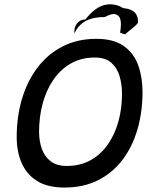

<svg xmlns="http://www.w3.org/2000/svg" viewBox="-20 -839 717 885"><path d="M276.7 25.5Q199.8 25.5 151.4 -4.6Q102.9 -34.8 80 -87.2Q57 -139.8 57 -207.3Q57 -302 81.6 -384.2Q106.2 -466.3 153.4 -528.2Q200.6 -590.2 268.8 -625.1Q336.9 -660 424.1 -660Q504.1 -660 550.6 -626.8Q597 -593.7 617 -538.3Q636.9 -482.9 636.9 -415.7Q636.9 -322.8 613.6 -242.5Q590.2 -162.3 544.6 -102.2Q498.9 -42 431.7 -8.2Q364.4 25.5 276.7 25.5ZM287.6 -74.1Q349.5 -74.1 397 -100.3Q444.4 -126.5 476.8 -172.7Q509.1 -218.9 525.8 -278.9Q542.4 -338.9 542.4 -406.8Q542.4 -449.2 531.4 -487.4Q520.4 -525.6 493.1 -549.7Q465.9 -573.8 417.3 -573.8Q354.6 -573.8 306.5 -546.4Q258.5 -519 225.8 -471.1Q193.1 -423.1 176.6 -361.5Q160.1 -299.9 160.1 -231.5Q160.1 -188.6 172.9 -152.8Q185.6 -117 213.7 -95.5Q241.7 -74.1 287.6 -74.1ZM322.7 -684.4Q320.6 -711.8 334.2 -730.2Q347.9 -748.6 373.9 -749.8Q419.4 -807 463.8 -816.5Q508.2 -825.9 547.2 -801.8Q584.8 -798.2 600.9 -781.8Q617 -765.4 616.6 -734.9Q610.8 -726 599.8 -716.6Q588.8 -707.1 576.9 -697.9Q565 -688.8 556.1 -680.6Q549.6 -682.2 544.8 -684.2Q539.9 -686.1 533.7 -688.2Q537.1 -711.1 537.3 -727Q537.4 -742.9 533.5 -753.6Q528.2 -768.6 512 -773.4Q495.8 -778.2 463.2 -760.6Q408.3 -760.6 374.4 -741.8Q340.5 -723.1 322.7 -684.4Z"/></svg>

Font: Grandstander Thin
Style: Italic
Weight: 100
Italic angle: -15°
Designer: Tyler Finck
Foundry: Etcetera Type Co
Version: Version 1.200